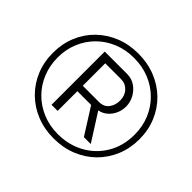

<svg xmlns="http://www.w3.org/2000/svg" viewBox="-162 -932 1155 1155"><g transform="rotate(45 416.0 -354.0)"><path d="M415.5 7Q336.1 7 269.2 -20Q202.3 -47 152.6 -96Q102.9 -145 75.5 -211Q48.2 -277 48.2 -355Q48.2 -432 75.5 -498Q102.9 -564 152.6 -612.5Q202.3 -661 269.2 -688Q336.1 -715 415.5 -715Q494.9 -715 562.2 -688Q629.5 -661 679.2 -612.5Q728.9 -564 756.6 -498Q784.3 -432 784.3 -355Q784.3 -277 756.6 -211Q728.9 -145 679.2 -96Q629.5 -47 562.2 -20Q494.9 7 415.5 7ZM415.5 -29.2Q508 -29.2 582.5 -70.3Q657.1 -111.4 700.6 -184.5Q744.2 -257.6 744.2 -354.3Q744.2 -423.1 719.8 -481.9Q695.4 -540.7 650.9 -584.9Q606.5 -629.2 546.6 -653.6Q486.7 -678.1 415.5 -678.1Q344.6 -678.1 285.1 -653.6Q225.6 -629.2 181.3 -585.3Q137.1 -541.4 112.7 -482.6Q88.2 -423.8 88.2 -355Q88.2 -286.2 112.7 -226.6Q137.1 -166.9 181.2 -122.8Q225.3 -78.8 285 -54Q344.6 -29.2 415.5 -29.2ZM263.5 -580.2H454.3Q493.7 -580.2 523.9 -559Q554.1 -537.8 571.3 -505.1Q588.5 -472.4 588.5 -437.4Q588.5 -404.9 575.6 -376.4Q562.8 -347.8 539.8 -328Q516.8 -308.1 486.1 -302.3L597.4 -127.4H538.8L432.7 -295.2H315.5V-127.4H263.5ZM453.6 -341.3Q494.4 -341.3 515.9 -369.2Q537.5 -397.1 537.5 -437.4Q537.5 -478.6 512.6 -505.5Q487.8 -532.4 450.1 -532.4H315.5V-341.3Z"/></g></svg>

Font: Raleway Thin
Style: Regular
Weight: 100
Designer: Matt McInerney, Pablo Impallari, Rodrigo Fuenzalida
Foundry: Matt McInerney, Pablo Impallari, Rodrigo Fuenzalida
Version: Version 4.026